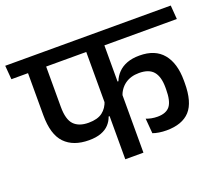

<svg xmlns="http://www.w3.org/2000/svg" viewBox="-129 -790 1088 945"><g transform="rotate(-20 415.0 -317.0)"><path d="M-15 -562H851.5L846 -634.5H-21ZM242.5 -149Q280 -149 306 -158.8Q332 -168.5 348 -185.8Q364 -203 372 -226H382L379.5 -305.5Q368.5 -270 342.5 -250.2Q316.5 -230.5 269.5 -230.5Q219 -230.5 193 -257.5Q167 -284.5 167 -351V-587H72V-342Q72 -240.5 116.2 -194.8Q160.5 -149 242.5 -149ZM585 -376Q637 -376 660.2 -348.5Q683.5 -321 683.5 -265V-255Q683.5 -193.5 663.8 -168Q644 -142.5 598.5 -142.5Q582 -142.5 566.8 -145.5Q551.5 -148.5 539.5 -153.5L546 -75Q559.5 -70 578.2 -67Q597 -64 617 -64Q699.5 -64 740 -108.2Q780.5 -152.5 780.5 -252.5V-265.5Q780.5 -356.5 739.2 -406.2Q698 -456 616.5 -456Q578.5 -456 550.8 -445.5Q523 -435 504.5 -416Q486 -397 476.5 -372.5H465.5L468.5 -292.5Q481.5 -333 511.5 -354.5Q541.5 -376 585 -376ZM472 -587.5H377V0H472Z"/></g></svg>

Font: Anek Devanagari Medium Medium
Style: Regular
Weight: 500
Version: Version 1.003